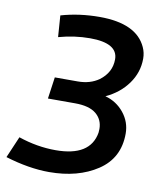

<svg xmlns="http://www.w3.org/2000/svg" viewBox="-129 -786 752 864"><g transform="rotate(10 247.0 -353.5)"><path d="M153 10Q285 10 374 -49Q463 -108 463 -220Q463 -273 429.5 -314.5Q396 -356 344 -370Q407 -399 444.5 -451Q482 -503 482 -566Q482 -593 471 -617Q426 -717 257 -717Q164 -717 81 -693L88 -595Q160 -615 231 -615Q358 -615 358 -541Q358 -481 306 -442Q266 -414 210 -414H105L91 -315H215Q280 -315 311.5 -289Q343 -263 343 -220L342 -203Q323 -92 165 -92Q80 -92 -5 -121L-47 -23Q61 10 153 10Z"/></g></svg>

Font: Brisa Sans Medium
Style: Italic
Weight: 600
Italic angle: -8°
Designer: Dalton Maag Ltd
Foundry: Dalton Maag Ltd
Version: Version 1.101;July 10, 2019;FontCreator 11.5.0.2425 64-bit